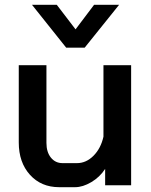

<svg xmlns="http://www.w3.org/2000/svg" viewBox="-20 -770 629 798"><path d="M58 -178V-499H173V-176Q173 -138 191.5 -115Q210 -92 240 -92H300Q338 -92 368.5 -122.5Q399 -153 410 -202V-499H525V0H417V-68Q395 -34 359.5 -13Q324 8 292 8H226Q151 8 104.5 -43.5Q58 -95 58 -178ZM113 -750H216L294 -648L371 -750H475L332 -572H255Z"/></svg>

Font: Bai Jamjuree SemiBold
Style: Regular
Weight: 600
Version: Version 1.000; ttfautohint (v1.6)